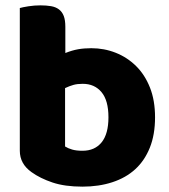

<svg xmlns="http://www.w3.org/2000/svg" viewBox="-20 -681 630 717"><path d="M54 -651Q64 -654 86 -657.5Q108 -661 131 -661Q153 -661 170.5 -658Q188 -655 200 -646Q212 -637 218 -621.5Q224 -606 224 -581V-483Q249 -493 271.5 -497Q294 -501 321 -501Q369 -501 412 -484Q455 -467 488 -434.5Q521 -402 540 -354Q559 -306 559 -243Q559 -178 539.5 -129.5Q520 -81 485 -49Q450 -17 399.5 -0.5Q349 16 288 16Q222 16 176 0.5Q130 -15 98 -38Q54 -69 54 -118ZM288 -118Q334 -118 359.5 -149.5Q385 -181 385 -243Q385 -306 359 -337Q333 -368 289 -368Q269 -368 254.5 -364Q240 -360 223 -352V-134Q234 -127 249.5 -122.5Q265 -118 288 -118Z"/></svg>

Font: Baloo Paaji
Style: Regular
Weight: 400
Designer: Shuchita Grover and Ek Type
Foundry: Ek Type
Version: Version 1.443;PS 1.000;hotconv 16.6.51;makeotf.lib2.5.65220;